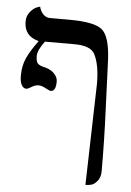

<svg xmlns="http://www.w3.org/2000/svg" viewBox="-55 -608 585 858"><g transform="rotate(5 238.0 -179.0)"><path d="M170 -196Q164 -196 146 -206Q128 -216 114 -216Q99 -216 83 -206Q67 -196 60 -196Q47 -196 39 -210.5Q31 -225 31 -252Q31 -297 47 -332Q63 -367 97 -413Q31 -429 31 -495Q31 -520 45.5 -538Q60 -556 75 -562L90 -567Q94 -548 107 -534Q120 -520 138 -520H225Q340 -520 374 -489.5Q408 -459 413 -357L422 -132Q428 5 428 140Q428 169 414.5 185.5Q401 202 388 205.5Q375 209 361 209L373 -245Q373 -331 349 -377Q331 -413 257 -413H125Q94 -372 94 -346Q94 -323 101.5 -313.5Q109 -304 136 -298Q161 -292 177 -275.5Q193 -259 193 -240Q193 -196 170 -196Z"/></g></svg>

Font: Linux Libertine Initials O
Style: Initials
Weight: 400
Designer: Philipp H. Poll
Foundry: Philipp H. Poll
Version: Version 5.0.6